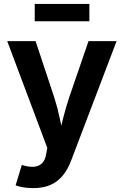

<svg xmlns="http://www.w3.org/2000/svg" viewBox="-20 -757 635 985"><path d="M60.1 193.8 91.8 89.4 108.4 93.8Q137.7 101.1 160.4 97.7Q183.1 94.2 197.5 78.6Q211.9 63 216.8 33.7L222.7 2L17.1 -545.9H162.6L258.8 -255.9Q275.9 -202.6 286.6 -149.7Q297.4 -96.7 311 -40H277.3Q290.5 -96.7 303.7 -149.9Q316.9 -203.1 334.5 -255.9L434.1 -545.9H578.1L344.7 67.4Q328.1 111.3 302.7 142.8Q277.3 174.3 240 191.2Q202.6 208 150.4 208Q122.6 208 98.4 203.9Q74.2 199.7 60.1 193.8ZM438.5 -736.8V-647.9H158.2V-736.8Z"/></svg>

Font: Inter
Style: 650
Weight: 650
Designer: Rasmus Andersson
Foundry: rsms
Version: Version 4.001;git-66647c0bb